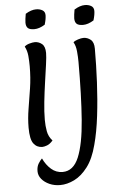

<svg xmlns="http://www.w3.org/2000/svg" viewBox="-70 -932 801 1243"><g transform="rotate(-5 330.0 -310.5)"><path d="M271 -841Q271 -830 268.5 -815Q266 -800 260 -780Q223 -757 191 -757Q161 -757 149 -768.5Q137 -780 137 -804Q137 -815 139 -829Q141 -843 144 -861Q181 -884 213 -884Q236 -884 253.5 -874Q271 -864 271 -841ZM176 7Q141 7 119.5 -21Q98 -49 98 -125Q98 -184 108.5 -247Q119 -310 129.5 -378Q140 -446 140 -521Q140 -553 137 -587.5Q134 -622 119 -650Q130 -661 151 -667Q172 -673 186 -673Q212 -673 232.5 -656Q253 -639 253 -597Q253 -572 246 -522Q239 -472 230 -409.5Q221 -347 214 -283Q207 -219 207 -166Q207 -127 213.5 -91.5Q220 -56 245 -29Q226 -7 207 0Q188 7 176 7ZM588 -841Q588 -830 585.5 -815Q583 -800 577 -780Q540 -757 508 -757Q478 -757 466 -768.5Q454 -780 454 -804Q454 -815 456 -829Q458 -843 461 -861Q498 -884 530 -884Q553 -884 570.5 -874Q588 -864 588 -841ZM270 263Q232 263 200.5 249Q169 235 150 212Q131 189 131 161Q131 131 143.5 111Q156 91 167 81Q187 124 219 152Q251 180 293 180Q363 180 398 96Q433 12 445 -145Q457 -302 457 -521Q457 -553 453.5 -590Q450 -627 436 -650Q444 -659 466 -666Q488 -673 502 -673Q528 -673 549 -656Q570 -639 570 -597Q570 -491 564.5 -379Q559 -267 546.5 -162.5Q534 -58 512 23Q489 112 449 164.5Q409 217 362 240Q315 263 270 263Z"/></g></svg>

Font: Paprika
Style: Regular
Weight: 400
Designer: Eduardo Rodriguez Tunni
Foundry: Eduardo Rodriguez Tunni
Version: Version 1.010; ttfautohint (v1.8.3)